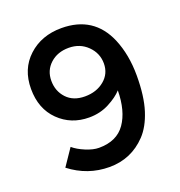

<svg xmlns="http://www.w3.org/2000/svg" viewBox="-130 -822 879 940"><g transform="rotate(-20 309.5 -352.0)"><path d="M266 -98Q359 -98 403 -161Q447 -224 448 -331Q423 -303 376 -278.5Q329 -254 272 -254Q178 -254 114.5 -316.5Q51 -379 51 -482.5Q51 -586 119.5 -649Q188 -712 292 -712Q460 -712 524 -562Q560 -476 560 -368Q560 -260 537 -188Q514 -116 474 -74Q396 8 282.5 8Q169 8 77 -63L136 -150Q159 -130 197.5 -114Q236 -98 266 -98ZM287.5 -358Q348 -358 388.5 -391.5Q429 -425 429 -478.5Q429 -532 390 -570.5Q351 -609 292.5 -609Q234 -609 196 -574.5Q158 -540 158 -486Q158 -432 192.5 -395Q227 -358 287.5 -358Z"/></g></svg>

Font: Myanmar Khyay
Style: Regular
Weight: 400
Designer: Danh Hong
Foundry: Google Inc.
Version: Version 1.10 March 4, 2015